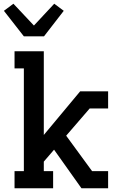

<svg xmlns="http://www.w3.org/2000/svg" viewBox="-20 -1010 640 1030"><path d="M108 -815 1 -952 52 -990 162 -873 271 -990 322 -952 216 -815ZM58 0V-92H108V-643H58V-735H215V-286L410 -520H560V-428H461L335 -282L474 -92H560V0H417L270 -207L215 -143V-92H265V0Z"/></svg>

Font: Iosevka Etoile Semibold
Style: Regular
Weight: 600
Designer: Belleve Invis
Foundry: Belleve Invis
Version: Version 22.1.2; ttfautohint (v1.8.4)